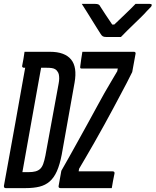

<svg xmlns="http://www.w3.org/2000/svg" viewBox="-31 -966 800 986"><path d="M590 -776Q579 -776 565 -776Q551 -776 537.5 -776Q524 -776 515 -776Q503 -776 497 -779.5Q491 -783 485 -793Q478 -804 467 -821.5Q456 -839 443 -860Q430 -881 416 -903.5Q402 -926 389 -946Q406 -946 422.5 -946Q439 -946 458 -946Q469 -946 475 -943Q481 -940 485 -931Q495 -916 512 -889.5Q529 -863 558 -821L522 -840Q539 -840 555 -840Q571 -840 587 -840L535 -820Q578 -861 610.5 -892Q643 -923 665 -946H738Q742 -946 744.5 -945Q747 -944 748 -942.5Q749 -941 748 -939Q748 -935 743.5 -930Q739 -925 723 -909Q712 -896 695 -879.5Q678 -863 659 -844.5Q640 -826 622 -808.5Q604 -791 590 -776ZM226 -700Q264 -700 291 -690Q318 -680 334 -660.5Q350 -641 354.5 -611.5Q359 -582 352 -542L286 -172Q276 -120 261 -86.5Q246 -53 224 -34Q202 -15 172 -7.5Q142 0 101 0Q86 0 72 0Q58 0 46.5 0Q35 0 26 0Q17 0 9.5 0Q2 0 -2 0Q-7 0 -9 -3Q-11 -6 -11 -11Q4 -92 18.5 -173.5Q33 -255 48.5 -339Q64 -423 79.5 -513Q95 -603 113 -700L195 -656L184 -639Q179 -612 174 -584.5Q169 -557 164 -529Q154 -473 144 -417.5Q134 -362 124 -306Q114 -250 104 -194Q94 -138 84 -82Q88 -82 92 -82Q96 -82 102 -82Q108 -82 116 -82Q137 -82 151.5 -86Q166 -90 175.5 -99Q185 -108 191 -124.5Q197 -141 202 -166L270 -536Q273 -551 273 -563Q273 -575 271 -584Q269 -593 264 -599Q260 -606 252.5 -610.5Q245 -615 234.5 -616.5Q224 -618 209 -618Q194 -618 176.5 -618Q159 -618 143.5 -618Q128 -618 114.5 -618Q101 -618 92 -618Q89 -618 86.5 -619.5Q84 -621 83 -623.5Q82 -626 83 -629Q86 -646 89.5 -664Q93 -682 95 -700Q105 -700 120.5 -700Q136 -700 155 -700Q174 -700 192.5 -700Q211 -700 226 -700ZM543 0H279Q274 0 271.5 -3Q269 -6 270 -11L284 -89Q303 -122 324 -159.5Q345 -197 368.5 -239.5Q392 -282 418 -329Q444 -376 471 -426Q488 -458 505.5 -488.5Q523 -519 540 -547.5Q557 -576 571 -600L574 -614Q564 -614 555 -614Q546 -614 536.5 -614Q527 -614 518 -614Q509 -614 499 -614H388Q384 -614 382 -616Q380 -618 381 -624Q383 -643 386 -662Q389 -681 392 -700H656Q659 -700 660.5 -699.5Q662 -699 663.5 -697.5Q665 -696 665.5 -694Q666 -692 665 -689L648 -596Q635 -569 620 -540.5Q605 -512 588 -480Q571 -448 550.5 -409.5Q530 -371 504 -324Q476 -274 453 -233Q430 -192 410.5 -159.5Q391 -127 375 -99L373 -86Q392 -86 411 -86Q430 -86 449 -86H548Q553 -86 555.5 -83Q558 -80 557 -75Q553 -56 549.5 -37.5Q546 -19 543 0Z"/></svg>

Font: RecMonoLinear Nerd Font Mono
Style: Italic
Weight: 400
Italic angle: -10°
Monospace: yes
Version: Version 1.085; ttfautohint (v1.8.4.7-5d5b);Nerd Fonts 3.2.1